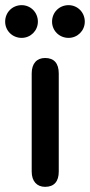

<svg xmlns="http://www.w3.org/2000/svg" viewBox="-55 -719 349 745"><path d="M120 6C156 6 173 -16 173 -53V-434C173 -473 155 -494 120 -494C88 -494 68 -473 68 -434V-53C68 -16 88 6 120 6ZM29 -572C64 -572 92 -600 92 -635C92 -671 64 -699 29 -699C-7 -699 -35 -671 -35 -635C-35 -600 -7 -572 29 -572ZM211 -572C246 -572 274 -600 274 -635C274 -671 246 -699 211 -699C175 -699 147 -671 147 -635C147 -600 175 -572 211 -572Z"/></svg>

Font: SN Pro Medium
Style: Regular
Weight: 500
Designer: Tobias Whetton
Foundry: Supernotes
Version: Version 1.003;Glyphs 3.3 (3324)